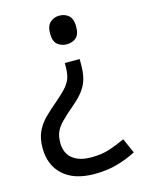

<svg xmlns="http://www.w3.org/2000/svg" viewBox="-113 -614 659 874"><g transform="rotate(-15 217.0 -177.0)"><path d="M292 -304Q292 -267 284.5 -239Q277 -211 259 -186.5Q241 -162 208 -134Q170 -102 148 -79.5Q126 -57 117 -36Q108 -15 108 15Q108 63 139.5 89Q171 115 229 115Q279 115 317 102Q355 89 389 73L420 143Q380 164 331.5 178Q283 192 223 192Q128 192 76 145Q24 98 24 17Q24 -28 38.5 -59.5Q53 -91 79.5 -117.5Q106 -144 142 -174Q176 -203 193 -223.5Q210 -244 216 -265Q222 -286 222 -314V-331H292ZM315 -478Q315 -441 297.5 -426Q280 -411 253 -411Q228 -411 210 -426Q192 -441 192 -478Q192 -514 210 -530Q228 -546 253 -546Q280 -546 297.5 -530Q315 -514 315 -478Z"/></g></svg>

Font: Noto Music
Style: Regular
Weight: 400
Designer: Monotype Design Team, Benjamin Yang
Foundry: Monotype Imaging Inc.
Version: Version 2.002; ttfautohint (v1.8.4.7-5d5b)